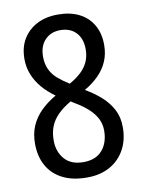

<svg xmlns="http://www.w3.org/2000/svg" viewBox="-83 -783 639 851"><g transform="rotate(-10 236.0 -357.0)"><path d="M237 -724Q292 -724 332 -704Q372 -684 394 -646Q416 -608 416 -556Q416 -516 402 -483Q388 -450 361.5 -423Q335 -396 297 -374Q337 -351 367.5 -323.5Q398 -296 416 -262Q434 -228 434 -182Q434 -125 410 -81.5Q386 -38 342.5 -14Q299 10 240 10Q175 10 130 -13Q85 -36 61.5 -78Q38 -120 38 -178Q38 -222 53 -257Q68 -292 96.5 -320.5Q125 -349 165 -372Q130 -397 106.5 -425Q83 -453 70 -485.5Q57 -518 57 -555Q57 -608 80 -645.5Q103 -683 143 -703.5Q183 -724 237 -724ZM122 -177Q122 -127 151 -93.5Q180 -60 236 -60Q292 -60 321 -94Q350 -128 350 -182Q350 -211 338 -235Q326 -259 302.5 -281Q279 -303 245 -323L226 -335Q190 -314 167 -291Q144 -268 133 -240.5Q122 -213 122 -177ZM235 -654Q193 -654 166.5 -626.5Q140 -599 140 -551Q140 -519 151.5 -494Q163 -469 185 -450Q207 -431 236 -413Q268 -431 289 -451Q310 -471 321 -495.5Q332 -520 332 -551Q332 -599 306 -626.5Q280 -654 235 -654Z"/></g></svg>

Font: Noto Sans Thai Condensed
Style: Regular
Weight: 400
Width: 3
Designer: Monotype Design Team
Foundry: Monotype Imaging Inc.
Version: Version 2.002